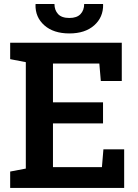

<svg xmlns="http://www.w3.org/2000/svg" viewBox="-20 -920 678 940"><path d="M29.8 0V-80.1L106.4 -94.7V-615.7L29.8 -630.4V-710.9H576.2V-523.4H473.6L466.3 -608.9H239.3V-418.9H484.4V-315.9H239.3V-101.6H479L486.3 -189H587.9V0ZM319.8 -756.3Q242.2 -756.3 197.3 -795.9Q152.3 -835.4 153.8 -897.5L154.8 -900.4H246.6Q246.6 -870.6 264.2 -851.3Q281.7 -832 319.8 -832Q356.4 -832 374.3 -851.1Q392.1 -870.1 392.1 -900.4H483.9L484.9 -897.5Q485.8 -835.4 441.2 -795.9Q396.5 -756.3 319.8 -756.3Z"/></svg>

Font: Roboto Slab SemiBold
Style: Regular
Weight: 600
Designer: Google
Version: Version 2.001; ttfautohint (v1.8.3)